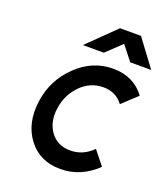

<svg xmlns="http://www.w3.org/2000/svg" viewBox="-132 -792 776 895"><g transform="rotate(20 256.0 -344.0)"><path d="M173 -567H277L352 -638L408 -567H512L413 -700H309ZM345 -512Q242 -512 164 -436Q85 -360 70 -250Q55 -139 111 -64Q168 12 271 12Q372 12 451 -64L396 -133Q348 -85 285 -85Q221 -85 186 -133Q152 -181 162 -250Q172 -319 219 -367Q267 -415 331 -415Q394 -415 429 -367L503 -436Q446 -512 345 -512Z"/></g></svg>

Font: Unageo
Style: Medium-Italic
Weight: 500
Designer: Richard Sepsi
Foundry: Richard Sepsi
Version: Version 2.000